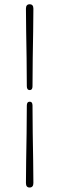

<svg xmlns="http://www.w3.org/2000/svg" viewBox="-20 -742 271 877"><path d="M128.5 -348.5Q128.5 -330.5 116 -330.5Q102.5 -330.5 102.5 -348.5Q102.5 -411.5 101.5 -476.2Q100.5 -541 99.5 -599.5Q98.5 -658 98.5 -702.5Q98.5 -722.5 115.5 -722.5Q132.5 -722.5 132.5 -702.5Q132.5 -658 131.5 -599.5Q130.5 -541 129.5 -476.2Q128.5 -411.5 128.5 -348.5ZM102.5 -260Q102.5 -277.5 116 -277.5Q128.5 -277.5 128.5 -260Q128.5 -196.5 129.5 -132Q130.5 -67.5 131.5 -9Q132.5 49.5 132.5 94Q132.5 114.5 115 114.5Q98.5 114.5 98.5 94Q98.5 49.5 99.5 -9Q100.5 -67.5 101.5 -132.2Q102.5 -197 102.5 -260Z"/></svg>

Font: Fraunces 144pt S050 Light
Style: Regular
Weight: 300
Version: Version 1.000; ttfautohint (v1.8.3)